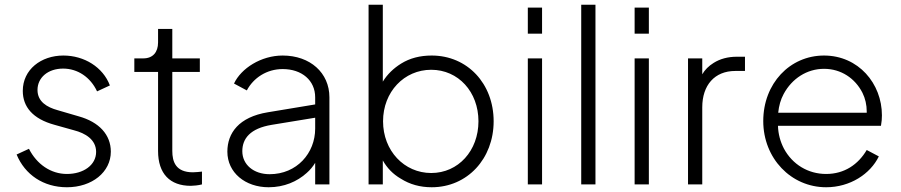

<svg xmlns="http://www.w3.org/2000/svg" viewBox="-20 -777 3796 809"><path d="M262 12C368 12 447 -52 447 -138C447 -209 398 -263 311 -287L222 -313C179 -325 138 -348 138 -398C138 -450 182 -488 246 -488C307 -488 361 -452 389 -392L443 -417C414 -494 335 -543 247 -543C153 -543 76 -484 76 -394C76 -327 118 -276 210 -251L292 -228C339 -216 385 -189 385 -137C385 -81 331 -44 262 -44C194 -44 135 -85 102 -150L50 -126C85 -41 163 12 262 12Z M784 6C795 6 816 4 831 0V-54C822 -53 804 -51 793 -51C720 -51 706 -96 706 -141V-474H822V-531H706V-655H646V-598C646 -557 624 -531 584 -531H546V-474H646V-141C646 -45 696 6 784 6Z M1112 12C1177 12 1232 -12 1272 -48C1287 -61 1299 -76 1308 -91V0H1368V-367C1368 -470 1287 -543 1171 -543C1080 -543 996 -489 966 -425L1020 -396C1048 -449 1104 -486 1171 -486C1252 -486 1308 -438 1308 -367V-337L1109 -304C986 -284 938 -216 938 -138C938 -50 1013 12 1112 12ZM1308 -281V-235C1308 -132 1231 -43 1116 -43C1049 -43 1001 -83 1001 -140C1001 -193 1034 -236 1125 -251Z M1799 12C1949 12 2060 -108 2060 -266C2060 -425 1949 -543 1799 -543C1750 -543 1707 -532 1670 -509C1638 -489 1612 -464 1593 -433V-757H1533V0H1593V-101C1611 -69 1636 -43 1669 -24C1707 0 1750 12 1799 12ZM1797 -48C1683 -48 1594 -142 1594 -266C1594 -390 1683 -483 1797 -483C1911 -483 1996 -390 1996 -266C1996 -142 1911 -48 1797 -48Z M2264 -635V-745H2204V-635ZM2264 0V-531H2204V0Z M2489 0V-757H2429V0Z M2714 -635V-745H2654V-635ZM2714 0V-531H2654V0Z M2939 0V-325C2939 -418 2991 -478 3078 -478H3119V-538H3085C3047 -538 3014 -529 2987 -512C2966 -499 2950 -483 2939 -464V-531H2879V0Z M3461 12C3562 12 3647 -44 3683 -118L3632 -145C3596 -84 3538 -44 3461 -44C3385 -44 3319 -84 3283 -151C3268 -180 3259 -212 3258 -247H3692C3695 -263 3696 -278 3696 -291C3696 -425 3597 -543 3452 -543C3308 -543 3196 -425 3196 -267C3196 -110 3313 12 3461 12ZM3259 -302C3262 -331 3269 -357 3282 -381C3317 -446 3380 -487 3452 -487C3524 -487 3583 -447 3614 -386C3626 -362 3632 -335 3632 -307C3632 -305 3632 -304 3632 -302Z"/></svg>

Font: Plus Jakarta Sans Light
Style: Regular
Weight: 300
Designer: Gumpita Rahayu
Foundry: Tokotype
Version: Version 2.071;gftools[0.9.30]